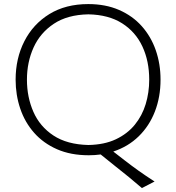

<svg xmlns="http://www.w3.org/2000/svg" viewBox="-20 -766 880 960"><path d="M423.8 10.3Q333.5 10.3 265.1 -19.8Q196.8 -49.8 150.6 -102.1Q104.5 -154.3 81.3 -222.7Q58.1 -291 58.1 -367.7Q58.1 -474.1 101.8 -559.8Q145.5 -645.5 226.8 -695.6Q308.1 -745.6 421.4 -745.6Q507.8 -745.6 575.2 -716.3Q642.6 -687 688.7 -635.3Q734.9 -583.5 758.8 -514.9Q782.7 -446.3 782.7 -367.7Q782.7 -281.2 754.6 -208.7Q726.6 -136.2 673.6 -84.5Q620.6 -32.7 546.4 -8.3L605 37.1Q637.7 62.5 672.6 87.4Q707.5 112.3 752.9 141.6L689.5 174.3Q658.7 147.5 625.5 120.4Q592.3 93.3 558.1 66.4L483.4 6.3Q454.6 10.3 423.8 10.3ZM421.9 -41Q502 -42.5 559.3 -69.6Q616.7 -96.7 653.8 -142.1Q690.9 -187.5 708.5 -245.6Q726.1 -303.7 726.1 -367.7Q726.1 -460.4 692.1 -533.4Q658.2 -606.4 590.6 -649.4Q522.9 -692.4 421.9 -694.3Q317.4 -692.4 249.3 -647.2Q181.2 -602.1 147.9 -528.6Q114.7 -455.1 114.7 -367.7Q114.7 -280.3 147 -206.8Q179.2 -133.3 247.3 -88.4Q315.4 -43.5 421.9 -41Z"/></svg>

Font: Pinar-DS3-FD Light
Style: Regular
Weight: 300
Designer: Amin Abedi
Version: Version 3.000